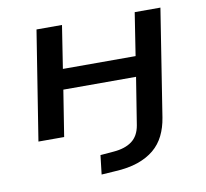

<svg xmlns="http://www.w3.org/2000/svg" viewBox="-77 -576 916 853"><g transform="rotate(-10 381.0 -149.5)"><path d="M314 193 324 107 384 102Q436 98 467 75Q498 52 506 5L540 -208H212L179 0H63L141 -492H256L226 -299H554L584 -492H700L624 -9Q617 35 599.5 70.5Q582 106 552 131Q522 156 478.5 171Q435 186 375 189Z"/></g></svg>

Font: Nunito Sans 10pt Expanded SemiBold
Style: Italic
Weight: 600
Width: 7
Italic angle: -9°
Designer: Vernon Adams
Foundry: Vernon Adams
Version: Version 3.101;gftools[0.9.27]